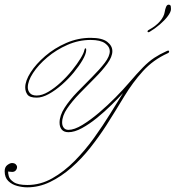

<svg xmlns="http://www.w3.org/2000/svg" viewBox="-111 -689 752 822"><path d="M530 -553Q523 -549 521 -553Q519 -557 526 -561Q557 -578 574 -598Q591 -618 594 -637Q596 -650 600 -659.5Q604 -669 611 -669Q616 -669 618.5 -666Q621 -663 621 -650Q621 -638 607.5 -620Q594 -602 573 -584Q552 -566 530 -553ZM6 113Q-15 113 -37.5 107Q-60 101 -75.5 86Q-91 71 -91 44Q-91 26 -79.5 17.5Q-68 9 -60 9Q-49 9 -43.5 14.5Q-38 20 -38 26Q-38 34 -43.5 40.5Q-49 47 -59 47Q-67 47 -71.5 46Q-76 45 -76 45Q-77 51 -73.5 65Q-70 79 -52 91Q-34 103 6 103Q62 103 112.5 74.5Q163 46 208 0.5Q253 -45 291.5 -98.5Q330 -152 361 -202.5Q392 -253 416 -291Q395 -268 366 -239.5Q337 -211 304.5 -184.5Q272 -158 240 -140.5Q208 -123 182 -123Q163 -123 153.5 -134Q144 -145 144 -164Q144 -194 165.5 -227.5Q187 -261 219.5 -294.5Q252 -328 284 -360Q316 -392 337.5 -420Q359 -448 359 -470Q359 -489 339 -503.5Q319 -518 277 -518Q226 -518 178 -497Q130 -476 91.5 -443.5Q53 -411 30.5 -376.5Q8 -342 8 -315Q8 -301 17 -290.5Q26 -280 46 -280Q69 -280 96 -296Q123 -312 149.5 -336.5Q176 -361 198 -388.5Q220 -416 234 -439Q248 -462 250 -474Q252 -483 255.5 -482Q259 -481 258 -473Q257 -457 242.5 -432Q228 -407 205 -379Q182 -351 154 -326.5Q126 -302 98 -286.5Q70 -271 46 -271Q16 -271 6.5 -284Q-3 -297 -3 -315Q-3 -343 20 -379Q43 -415 82.5 -449Q122 -483 172.5 -505Q223 -527 277 -527Q326 -527 348 -510Q370 -493 370 -470Q370 -446 348.5 -416.5Q327 -387 295 -355Q263 -323 230.5 -289.5Q198 -256 176.5 -224.5Q155 -193 155 -164Q155 -151 162 -142Q169 -133 182 -133Q207 -133 241.5 -154Q276 -175 313 -206.5Q350 -238 383.5 -272Q417 -306 440 -333Q476 -375 501 -400.5Q526 -426 549.5 -441.5Q573 -457 602 -470Q612 -475 613 -469.5Q614 -464 607 -461Q545 -433 501 -384.5Q457 -336 420.5 -275.5Q384 -215 344 -152Q313 -104 275.5 -56.5Q238 -9 194.5 29Q151 67 103.5 90Q56 113 6 113Z"/></svg>

Font: Kapakana Light
Style: Regular
Weight: 300
Designer: Kyosuke Nagai
Version: Version 1.000